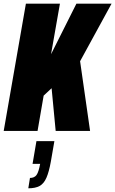

<svg xmlns="http://www.w3.org/2000/svg" viewBox="-25 -708 623 1038"><path d="M-5 0 115 -688H299L251 -415L388 -688H578L408 -377L462 0H276L254 -231L211 -191L178 0ZM128 310 137 254Q161 254 172.5 238Q184 222 192 178H151L172 55H269L250 165Q240 221 226 253Q212 285 189 297.5Q166 310 128 310Z"/></svg>

Font: Archivo ExtraCondensed Black
Style: Italic
Weight: 900
Width: 2
Italic angle: -10°
Designer: Hector Gatti
Foundry: Omnibus-Type
Version: Version 2.001